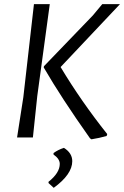

<svg xmlns="http://www.w3.org/2000/svg" viewBox="-20 -660 596 922"><path d="M159 -199 138 0H62L92 -193L143 -640H219ZM271 -338Q370 -173 495 -16L492 -7Q457 3 419 9L412 4Q274 -191 190 -336L191 -342L426 -586L471 -640H556ZM327 114Q327 177 238 242L213 219V213Q267 170 267 127Q267 103 237 82V75Q259 59 287 50Q327 75 327 114Z"/></svg>

Font: Alegreya Sans SC
Style: Italic
Weight: 400
Italic angle: -7°
Designer: Juan Pablo del Peral
Foundry: Huerta Tipografica
Version: Version 2.008; ttfautohint (v1.6)